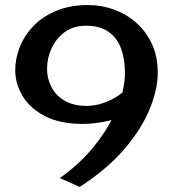

<svg xmlns="http://www.w3.org/2000/svg" viewBox="-20 -730 702 760"><path d="M295.5 10 216.8 -25.2Q298.2 -82.5 355.9 -155.2Q413.5 -228 444.4 -303.4Q475.2 -378.8 474.5 -444.2Q474.5 -496.8 459 -538.5Q443.5 -580.2 409.5 -604.2Q375.5 -628.2 320 -628.2Q270.2 -628.2 235.8 -602.6Q201.2 -577 183.8 -538Q166.2 -499 166.2 -456.8Q166.2 -419.8 183.4 -386Q200.5 -352.2 235.6 -331.5Q270.8 -310.8 323 -310.8Q373.8 -310.8 427 -338.8Q480.2 -366.8 521.2 -423.5L518.5 -290.5Q467.8 -265.5 412.9 -252.5Q358 -239.5 306.2 -239.5Q218 -239.5 159 -269.8Q100 -300 70.5 -348.2Q41 -396.5 40.2 -450.8Q40.2 -497.8 58.4 -543.9Q76.5 -590 112.8 -627.5Q149 -665 203.4 -687.5Q257.8 -710 329.5 -710Q382.5 -710 431.8 -691.9Q481 -673.8 520 -639.4Q559 -605 581.8 -555Q604.5 -505 604.5 -441Q604.5 -378.8 573.8 -301.4Q543 -224 475.2 -143.4Q407.5 -62.8 295.5 10Z"/></svg>

Font: Marhey Light
Style: Regular
Weight: 300
Designer: Nur Syamsi & Bustanul Arifin
Foundry: Namelatype
Version: Version 1.000